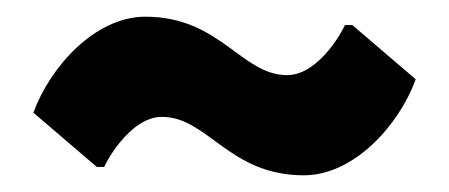

<svg xmlns="http://www.w3.org/2000/svg" viewBox="-20 -435 538 230"><path d="M402 -405H393C394 -405 364 -345 324 -345C269 -345 244 -415 154 -415C94 -415 40 -355 20 -300L96 -235H105C104 -235 134 -295 174 -295C229 -295 254 -225 344 -225C404 -225 458 -285 478 -340Z"/></svg>

Font: Scada
Style: Bold
Weight: 700
Designer: Jovanny Lemonad
Foundry: Jovanny Lemonad
Version: Version 3.005